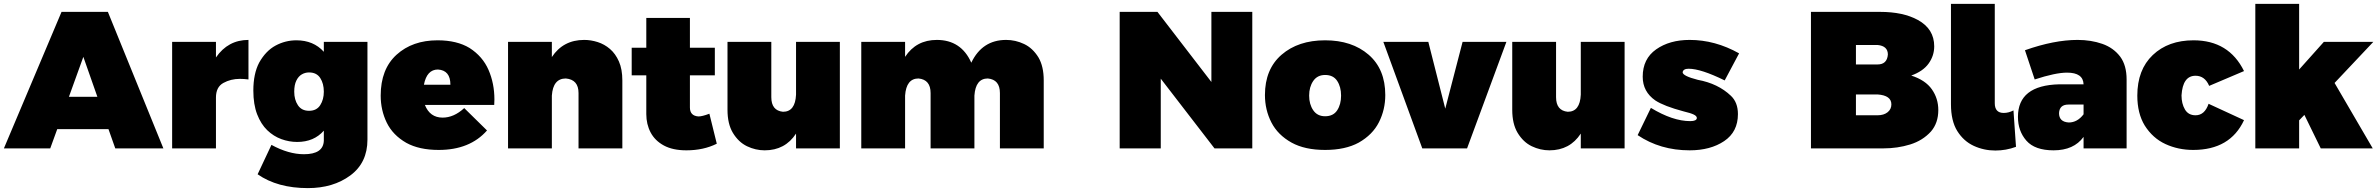

<svg xmlns="http://www.w3.org/2000/svg" viewBox="-30 -762 12208 986"><path d="M809 0H562L527 -99H264L228 0H-10L286 -701H524ZM470 -265 398 -470 324 -265Z M1079 0H854V-547H1079V-467Q1141 -557 1246 -557V-354Q1222 -357 1202 -357Q1155 -357 1117 -336Q1079 -315 1079 -261Z M1551 204Q1395 204 1293 133L1364 -18Q1452 30 1531 30Q1630 30 1633 -39V-91Q1582 -33 1496 -33Q1455 -33 1415 -47.5Q1375 -62 1342.5 -93.2Q1310 -124.5 1290.5 -175Q1271 -225.5 1271 -297Q1271 -383.5 1301 -440.5Q1335 -501 1385.2 -528Q1435.5 -555 1492 -555Q1580 -555 1633 -496V-547H1857V-45Q1857 74 1769 139Q1681 204 1551 204ZM1557 -193Q1596 -193 1614.5 -222Q1633 -251 1633 -291Q1633 -333 1614.5 -361.5Q1596 -390 1557 -390Q1537 -390 1519.8 -380Q1502.5 -370 1491.8 -348Q1481 -326 1481 -291Q1481 -250 1500 -221.5Q1519 -193 1557 -193Z M2223 8Q2122.5 8 2056.5 -28.5Q1987.5 -68 1956.2 -132Q1925 -196 1925 -271Q1925 -407 2006.5 -481Q2088 -555 2217 -555Q2316.5 -555 2381.5 -515.5Q2448.5 -472.5 2478.8 -403Q2509 -333.5 2509 -251L2508 -223H2152Q2178 -158 2243 -158Q2301 -158 2354 -207L2471 -92Q2383 8 2223 8ZM2283 -327Q2283 -401 2219 -405Q2162 -405 2147 -327Z M3166 0H2941V-284Q2941 -353 2876 -359Q2810 -359 2804 -271V0H2579V-547H2804V-469Q2862 -557 2970 -557Q3004.5 -557 3039.2 -546Q3074 -535 3102.5 -510.5Q3131 -486 3148.5 -446.2Q3166 -406.5 3166 -349Z M3495 10Q3425 10 3379.2 -14.8Q3333.5 -39.5 3311.2 -81.8Q3289 -124 3289 -176V-375H3214V-517H3289V-670H3513V-517H3641V-375H3513V-210Q3513 -167 3557 -164Q3576 -164 3613 -178L3651 -24Q3583 10 3495 10Z M3897 10Q3850 10 3806.2 -11Q3762.5 -32 3733.5 -80Q3706 -126 3706 -198V-547H3931V-263Q3931 -194 3991 -188Q4054 -188 4058 -276V-547H4283V0H4058V-76Q4002 10 3897 10Z M5330 0H5105V-284Q5105 -353 5043 -359Q4980 -359 4974 -271V0H4749V-284Q4749 -353 4687 -359Q4624 -359 4618 -271V0H4393V-547H4618V-470Q4675 -557 4781 -557Q4906 -557 4958 -440Q5014 -557 5137 -557Q5185 -557 5229.2 -536Q5273.5 -515 5303 -467Q5330 -421 5330 -349Z M5370 0Z M6401 0H6207L5931 -358V0H5720V-701H5914L6191 -341V-701H6401Z M6775 8Q6671 8 6603 -29.5Q6532 -69 6499 -133.5Q6466 -198 6466 -274Q6466 -407 6551.5 -481Q6637 -555 6775 -555Q6913 -555 6998.5 -481Q7084 -407 7084 -274Q7084 -199 7051.5 -134.5Q7019 -70 6947.5 -29.5Q6878.5 8 6775 8ZM6775 -165Q6817 -165 6837 -195.5Q6857 -226 6857 -271Q6857 -316 6837 -346.5Q6817 -377 6775 -377Q6735 -377 6714 -346.2Q6693 -315.5 6693 -271Q6693 -226.5 6714 -195.8Q6735 -165 6775 -165Z M7504 0H7274L7074 -547H7305L7392 -204L7481 -547H7706Z M7927 10Q7880 10 7836.2 -11Q7792.5 -32 7763.5 -80Q7736 -126 7736 -198V-547H7961V-263Q7961 -194 8021 -188Q8084 -188 8088 -276V-547H8313V0H8088V-76Q8032 10 7927 10Z M8647 10Q8496 10 8380 -68L8448 -208Q8560 -140 8650 -140Q8683 -140 8684 -156Q8684 -166 8668 -173.8Q8652 -181.5 8616 -190Q8515 -217 8471 -246Q8406 -291 8406 -368Q8406 -460 8475 -508.5Q8544 -557 8647 -557Q8778 -557 8901 -488L8827 -349Q8705 -409 8642 -409Q8614 -409 8611 -391Q8611 -372 8689 -352Q8793 -333 8859 -270Q8895 -236 8895 -176Q8895 -85 8824.5 -37.5Q8754 10 8647 10Z M8920 0Z M9642 0H9270V-701H9625Q9743.5 -701 9819 -659.5Q9903 -613.5 9903 -524Q9903 -476 9874.5 -436Q9846 -396 9785 -374Q9858 -350.5 9891 -303.2Q9924 -256 9924 -197Q9924 -130.5 9886.5 -87Q9844 -40 9779.2 -20Q9714.5 0 9642 0ZM9612 -170Q9644 -170 9663.5 -185.5Q9683 -201 9683 -226Q9683 -272 9612 -277H9501V-170ZM9612 -431Q9661 -431 9665 -482Q9665 -526 9612 -531H9501V-431Z M10217 11Q10158 11 10106 -13Q10054 -37 10021.5 -89Q9989 -141 9989 -227V-742H10214V-232Q10214 -182 10260 -182Q10285 -182 10310 -195L10323 -8Q10272 11 10217 11Z M10516 10Q10420 10 10376.5 -39.5Q10333 -89 10333 -162Q10333 -324 10545 -329H10670Q10668 -389 10585 -389Q10526 -389 10419 -354L10369 -504Q10519 -557 10639 -557Q10708.5 -557 10766.2 -536.8Q10824 -516.5 10858.5 -470.5Q10891 -426 10891 -354V0H10670V-59Q10620 10 10516 10ZM10594 -133Q10638 -133 10670 -175V-225H10592Q10546 -225 10544 -181Q10544 -136 10594 -133Z M11233 8Q11156 8 11090.5 -22.2Q11025 -52.5 10984 -117.5Q10946 -180 10946 -271Q10946 -404 11025.5 -479.5Q11105 -555 11235 -555Q11416 -555 11494 -397L11315 -321Q11293 -373 11245 -373Q11179 -373 11173 -272Q11173 -230 11190.5 -200Q11208 -170 11245 -170Q11292 -170 11312 -229L11494 -145Q11423 8 11233 8Z M12155 0H11888L11804 -172L11777 -144V0H11552V-742H11777V-405L11904 -547H12158L11959 -336Z"/></svg>

Font: Argentum Novus Black
Style: Regular
Weight: 900
Designer: Julieta Ulanovsky (font) & Cristiano Sobral (main changes)
Foundry: Julieta Ulanovsky (font) & Cristiano Sobral (main changes)
Version: Version 3.00;November 27, 2020;FontCreator 13.0.0.2655 64-bi